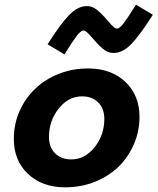

<svg xmlns="http://www.w3.org/2000/svg" viewBox="-20 -784 672 819"><path d="M39 -191Q39 -256 64 -311.5Q89 -367 132 -407Q174 -447 232 -469.5Q290 -492 356 -492Q454 -492 514.5 -435Q575 -378 575 -286Q575 -224 551.5 -169.5Q528 -115 488 -75Q445 -33 386 -9Q327 15 258 15Q160 15 99.5 -42Q39 -99 39 -191ZM189 -200Q189 -156 215 -130Q241 -104 284 -104Q342 -104 383.5 -156Q425 -208 425 -277Q425 -321 399 -347Q373 -373 330 -373Q272 -373 230.5 -321Q189 -269 189 -200ZM464 -558Q444 -558 426 -570.5Q408 -583 382 -613Q357 -642 349.5 -648Q342 -654 336 -654Q325 -654 307 -630.5Q289 -607 255 -552L183 -595Q238 -682 275 -720Q312 -758 351 -758Q371 -758 389 -745.5Q407 -733 433 -703Q458 -674 465.5 -668Q473 -662 479 -662Q490 -662 508 -685.5Q526 -709 560 -764L632 -721Q577 -634 540 -596Q503 -558 464 -558Z"/></svg>

Font: Intel One Mono
Style: Bold Italic
Weight: 700
Italic angle: -16°
Monospace: yes
Designer: Fred Shallcrass
Foundry: Frere-Jones Type LLC
Version: Version 1.400;hotconv 1.1.0;makeotfexe 2.6.0;FJTRelease1.4